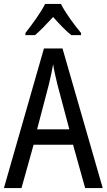

<svg xmlns="http://www.w3.org/2000/svg" viewBox="-20 -963 547 983"><path d="M292 -943H211C190 -900 146 -840 110 -794V-783H159C187 -806 219 -841 252 -876C283 -841 314 -808 345 -783H395V-794C360 -836 314 -898 292 -943ZM416 0H506L300 -715H205L0 0H90L152 -222H354ZM274 -530 335 -301H170L230 -530C238 -562 246 -600 252 -634C256 -605 267 -560 274 -530Z"/></svg>

Font: Noto Sans Ethiopic Condensed
Style: Regular
Weight: 400
Width: 3
Designer: Monotype Design Team
Foundry: Monotype Imaging Inc.
Version: Version 2.102